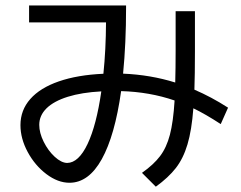

<svg xmlns="http://www.w3.org/2000/svg" viewBox="-20 -703 904 719"><path d="M56.6 -234.4Q56.6 -290.5 93.5 -332.3Q130.4 -374 200.2 -398.2Q270 -422.4 367.2 -426.8Q376.5 -516.6 377 -619.1H88.9V-682.6H452.1V-674.8Q452.1 -540.5 440.9 -427.2Q543.9 -422.9 636.2 -394Q637.7 -446.8 637.7 -512.7V-661.1H710V-510.7Q710 -423.3 708 -367.2Q771 -340.3 834 -299.8L806.6 -238.3Q749 -275.9 704.1 -297.4Q697.8 -214.8 682.1 -162.4Q666.5 -109.9 638.7 -74Q610.8 -38.1 563.5 -3.9L511.7 -55.7Q555.2 -86.4 579.3 -118.2Q603.5 -149.9 616.2 -198.2Q628.9 -246.6 633.8 -326.7Q540 -358.9 433.6 -361.8Q410.2 -195.3 361.1 -106.9Q312 -18.6 240.2 -18.6Q196.8 -18.6 153.8 -51Q110.8 -83.5 83.7 -133.8Q56.6 -184.1 56.6 -234.4ZM231.4 -92.8Q274.4 -93.3 307.9 -163.8Q341.3 -234.4 359.4 -360.8Q286.1 -356.9 233.9 -340.6Q181.6 -324.2 154.3 -297.4Q127 -270.5 127 -235.4Q127 -205.6 143.6 -172.1Q160.2 -138.7 184.8 -116Q209.5 -93.3 231.4 -92.8Z"/></svg>

Font: Pretendard GOV
Style: Regular
Weight: 400
Designer: Base glyphs from Inter by Rasmus Andersson; Hangeul glyphs from Noto Sans CJK(Source Han Sans) by Jang Soo-young and Kan
Foundry: Kil Hyung-jin
Version: Version 1.309